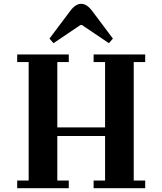

<svg xmlns="http://www.w3.org/2000/svg" viewBox="-20 -985 850 1005"><path d="M680 -660V-40H740V0H470V-40H530V-273H280V-40H340V0H70V-40H130V-660H70V-700H340V-660H280V-318H530V-660H470V-700H740V-660ZM463 -927 571 -783 550 -759 409 -854H401L260 -759L239 -783L347 -927Q375 -965 405 -965Q435 -965 463 -927Z"/></svg>

Font: Croissant One
Style: Regular
Weight: 400
Designer: Eduardo Rodriguez Tunni
Foundry: Eduardo Rodriguez Tunni
Version: Version 1.001